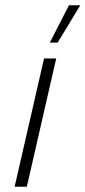

<svg xmlns="http://www.w3.org/2000/svg" viewBox="-20 -710 325 730"><path d="M169.4 -547.9 242.2 -689.9H285.2L199.2 -547.9ZM35.6 0 147.5 -487.8H193.8L82 0Z"/></svg>

Font: HK Grotesk Light Legacy Italic
Style: Regular
Weight: 300
Italic angle: -13°
Designer: Alfredo Marco Pradil
Foundry: Hanken Design Co.
Version: Version 2.022;PS 002.022;hotconv 1.0.88;makeotf.lib2.5.64775